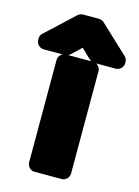

<svg xmlns="http://www.w3.org/2000/svg" viewBox="-209 -849 693 955"><g transform="rotate(15 138.0 -371.0)"><path d="M207 38C223 38 244 23 244 0V-528C244 -544 230 -566 207 -566H65C49 -566 28 -551 28 -528V0C28 16 42 38 65 38ZM362 -606C362 -615 359 -626 351 -633L205 -770C200 -775 189 -780 179 -780H97C88 -780 78 -776 71 -770L-74 -635C-81 -629 -86 -619 -86 -608V-600C-86 -584 -71 -562 -48 -562H62C69 -562 81 -566 88 -573L138 -620L187 -573C193 -568 203 -562 213 -562H325C341 -562 362 -577 362 -600Z"/></g></svg>

Font: Asimov Print
Style: E
Weight: 500
Designer: Google
Version: Version 2.000980; 2014